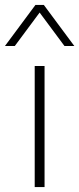

<svg xmlns="http://www.w3.org/2000/svg" viewBox="-59 -760 322 780"><path d="M122 -492V0H82V-492ZM243 -573H203L102 -709L1 -573H-39L85 -740H119Z"/></svg>

Font: Livvic ExtraLight
Style: Regular
Weight: 275
Designer: Jacques Le Bailly, Baron von Fonthausen
Version: Version 1.001; ttfautohint (v1.8.2)